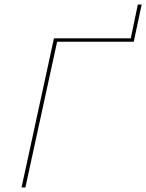

<svg xmlns="http://www.w3.org/2000/svg" viewBox="-20 -827 645 847"><path d="M570 -643H232L92 0H75L218 -658H557L588 -807H605Z"/></svg>

Font: Ysabeau Thin
Style: Italic
Weight: 200
Italic angle: -12°
Designer: Christian Thalmann (Catharsis Fonts)
Version: Version 0.003